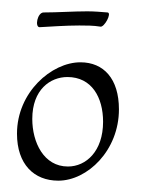

<svg xmlns="http://www.w3.org/2000/svg" viewBox="-20 -325 260 339"><path d="M100 -31C57 -31 37 -74 37 -115C37 -167 69 -189 99 -189C142 -189 162 -153 162 -110C162 -58 132 -31 100 -31ZM83 -6C134 -6 190 -59 190 -132C190 -186 163 -215 122 -215C71 -215 10 -162 10 -89C10 -35 40 -6 83 -6ZM50 -277C69 -278 96 -280 120 -280C132 -280 145 -280 157 -278C164 -276 178 -302 170 -303C158 -304 146 -305 134 -305C109 -305 82 -303 57 -303C46 -303 41 -277 50 -277Z"/></svg>

Font: Stalemate
Style: Regular
Weight: 400
Designer: Astigmatic (AOETI)
Foundry: Astigmatic (AOETI)
Version: Version 001.000